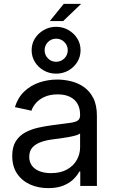

<svg xmlns="http://www.w3.org/2000/svg" viewBox="-20 -950 587 981"><path d="M226.1 11.2Q174.8 11.2 133.1 -7.8Q91.3 -26.9 66.9 -63.5Q42.5 -100.1 42.5 -152.8Q42.5 -199.2 60.5 -228Q78.6 -256.8 108.9 -273.2Q139.2 -289.6 176.5 -297.9Q213.9 -306.2 252.4 -311Q301.3 -317.9 331.3 -321.3Q361.3 -324.7 375.2 -332.8Q389.2 -340.8 389.2 -360.8V-364.3Q389.2 -396.5 376.2 -419.4Q363.3 -442.4 337.6 -455.1Q312 -467.8 274.9 -467.8Q236.8 -467.8 209 -455.6Q181.2 -443.4 164.3 -424.3Q147.5 -405.3 140.6 -384.3L56.2 -402.8Q71.3 -451.7 104 -482.7Q136.7 -513.7 180.7 -528.6Q224.6 -543.5 272.9 -543.5Q306.2 -543.5 341.6 -535.2Q377 -526.9 407.2 -506.3Q437.5 -485.8 456.3 -449.7Q475.1 -413.6 475.1 -358.4V0H390.1V-73.7H385.3Q376 -55.2 356.4 -35.4Q336.9 -15.6 304.9 -2.2Q272.9 11.2 226.1 11.2ZM240.2 -65.4Q289.6 -65.4 322.8 -84.2Q356 -103 372.6 -133.1Q389.2 -163.1 389.2 -196.8V-268.6Q383.8 -262.7 367.4 -258.1Q351.1 -253.4 329.3 -249.5Q307.6 -245.6 285.9 -242.7Q264.2 -239.7 248.5 -237.8Q217.3 -233.9 189.9 -224.4Q162.6 -214.8 146 -197Q129.4 -179.2 129.4 -148.4Q129.4 -121.6 143.6 -103Q157.7 -84.5 182.6 -75Q207.5 -65.4 240.2 -65.4ZM234.4 -842.3 305.7 -930.2H394.5L302.7 -842.3ZM266.6 -573.7Q232.4 -573.7 203.9 -589.8Q175.3 -606 158.4 -633.1Q141.6 -660.2 141.6 -693.4Q141.6 -726.6 158.4 -753.4Q175.3 -780.3 203.9 -796.6Q232.4 -813 266.6 -813Q301.3 -813 329.6 -796.6Q357.9 -780.3 374.8 -753.4Q391.6 -726.6 391.6 -693.4Q391.6 -660.2 374.8 -633.1Q357.9 -606 329.6 -589.8Q301.3 -573.7 266.6 -573.7ZM266.6 -634.3Q291.5 -634.3 308.8 -651.6Q326.2 -668.9 326.2 -693.4Q326.2 -717.8 308.8 -735.1Q291.5 -752.4 266.6 -752.4Q242.2 -752.4 225.1 -735.1Q208 -717.8 208 -693.4Q208 -668.9 225.1 -651.6Q242.2 -634.3 266.6 -634.3Z"/></svg>

Font: Inter 20pt
Style: Regular
Weight: 400
Version: Version 4.001;git-66647c0bb